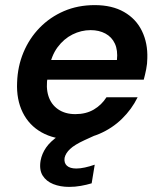

<svg xmlns="http://www.w3.org/2000/svg" viewBox="-20 -534 634 752"><path d="M259 12Q192 12 143 -15.5Q94 -43 69 -93.5Q44 -144 47 -211Q49 -274 72 -329Q95 -384 135.5 -425.5Q176 -467 230.5 -490.5Q285 -514 351 -514Q419 -514 466 -487Q513 -460 536 -412.5Q559 -365 557 -306Q557 -285 552.5 -262.5Q548 -240 543 -222H133L147 -299H438Q442 -337 430 -363Q418 -389 393 -402.5Q368 -416 335 -416Q298 -416 264 -399Q230 -382 205.5 -349Q181 -316 172 -265L167 -236Q159 -192 169.5 -158.5Q180 -125 207.5 -106Q235 -87 275 -87Q317 -87 347.5 -105Q378 -123 397 -153H519Q496 -106 457.5 -68.5Q419 -31 368.5 -9.5Q318 12 259 12ZM251 198Q216 198 188.5 187Q161 176 147 153.5Q133 131 139 95Q144 68 160.5 44Q177 20 210.5 -3Q244 -26 299 -48L351 -68L368 -11L311 15Q272 33 254.5 49.5Q237 66 233 84Q230 104 242 115Q254 126 279 126Q294 126 312.5 122Q331 118 351 111L339 184Q319 190 296.5 194Q274 198 251 198Z"/></svg>

Font: DM Sans 16pt SemiBold
Style: Italic
Weight: 600
Italic angle: -10°
Version: Version 4.004;gftools[0.9.30]